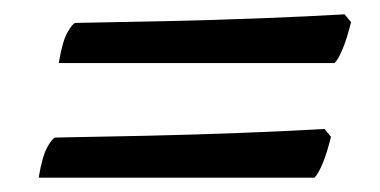

<svg xmlns="http://www.w3.org/2000/svg" viewBox="-20 -414 530 268"><path d="M62 -326Q67 -356 74 -368.5Q81 -381 85 -382Q145 -383 212.5 -384.5Q280 -386 344.5 -388.5Q409 -391 461 -394L470 -383Q464 -359 458 -345Q452 -331 447 -326ZM34 -166Q39 -196 46 -208.5Q53 -221 57 -222Q117 -223 184.5 -224.5Q252 -226 316.5 -228.5Q381 -231 433 -234L442 -223Q436 -199 430 -185Q424 -171 419 -166Z"/></svg>

Font: Texturina Medium 12pt SemiBold
Style: Italic
Weight: 600
Italic angle: -11°
Version: Version 1.002